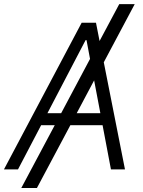

<svg xmlns="http://www.w3.org/2000/svg" viewBox="-37 -840 710 952"><path d="M631 -819.6 477.6 -531.2 582.7 0H513.1L471.6 -219.1H311.8L146 92.3H68.5L234.4 -219.1H166.9L52.2 0H-17.4L367.9 -727.3H438.9L456.7 -636.7L554.3 -819.6ZM266.3 -278.8 409.4 -547.9 392 -641H387.4L198.2 -278.8ZM429.7 -441.4 343.4 -278.8H460.6Z"/></svg>

Font: Inter Light  BETA
Style: Italic
Weight: 300
Italic angle: 9.39999°
Designer: Rasmus Andersson
Foundry: rsms
Version: Version 3.011;git-f93a4a705